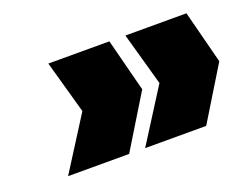

<svg xmlns="http://www.w3.org/2000/svg" viewBox="-66 -594 768 597"><g transform="rotate(-20 317.5 -295.0)"><path d="M182 -295 133 -470H335L380 -295L273 -120H71ZM437 -295 388 -470H590L635 -295L528 -120H326Z"/></g></svg>

Font: Fz Poppins Black
Style: Italic
Weight: 900
Italic angle: -10°
Designer: Ninad Kale (Devanagari), Jonny Pinhorn (Latin)
Foundry: Indian Type Foundry
Version: Vit hóa bi Vntype.Com & FontZin.Com